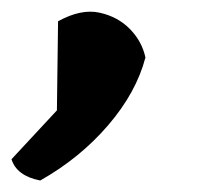

<svg xmlns="http://www.w3.org/2000/svg" viewBox="-75 -152 352 334"><path d="M178 -52Q162 9 113 66Q64 123 -5 162Q-46 154 -55 125L24 40L26 -115Q66 -137 98 -130Q130 -123 151 -101.5Q172 -80 178 -52Z"/></svg>

Font: Tillana SemiBold
Style: Regular
Weight: 600
Designer: Lipi Raval (Devanagari, Latin), Jonny Pinhorn (Latin)
Foundry: Indian Type Foundry
Version: Version 2.003;PS 1.0;hotconv 1.0.79;makeotf.lib2.5.61930; tt